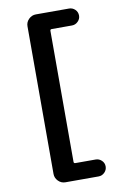

<svg xmlns="http://www.w3.org/2000/svg" viewBox="-101 -829 702 1058"><g transform="rotate(-10 250.0 -300.5)"><path d="M249 -674.8Q240.2 -674.8 240.2 -666V66.4Q240.2 75.2 249 75.2H362.3Q381.8 75.2 396 88.9Q410.2 102.5 410.2 122.1Q410.2 141.6 396 155.8Q381.8 169.9 362.3 169.9H176.8Q153.3 169.9 136.7 152.8Q120.1 135.7 120.1 113.3V-712.9Q120.1 -736.3 137.2 -752.9Q154.3 -769.5 176.8 -769.5H362.3Q381.8 -769.5 396 -755.9Q410.2 -742.2 410.2 -721.7Q410.2 -703.1 396 -689Q381.8 -674.8 362.3 -674.8Z"/></g></svg>

Font: Rounded Mgen+ 2m bold
Style: Bold
Weight: 700
Designer: [Source Han Sans]
Ryoko NISHIZUKA  (kana & ideographs); Paul D. Hunt (Latin, Greek & Cyrillic); Wenlong ZHANG  (bopomofo
Version: Version 1.059.20150602